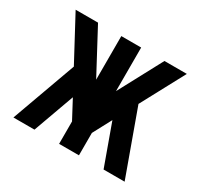

<svg xmlns="http://www.w3.org/2000/svg" viewBox="-150 -918 1167 1114"><g transform="rotate(30 434.0 -361.0)"><path d="M364 0V-150L298 -274L199 0H58L214 -431L58 -722H208L364 -430V-722H497V-430L653 -722H803L647 -431L803 0H662L563 -274L497 -150V0Z"/></g></svg>

Font: PostBus
Style: Regular
Weight: 400
Designer: Peter Wiegel
Version: Version 1.001